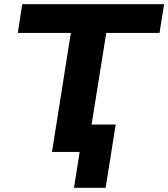

<svg xmlns="http://www.w3.org/2000/svg" viewBox="-20 -725 803 916"><path d="M333 171 360 0H228L318 -568H65L86 -705H763L741 -568H487L417 -131H532L484 171Z"/></svg>

Font: Nunito Sans 10pt SemiExpanded ExtraBold
Style: Italic
Weight: 800
Width: 6
Italic angle: -9°
Designer: Vernon Adams
Foundry: Vernon Adams
Version: Version 3.101;gftools[0.9.27]